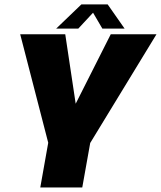

<svg xmlns="http://www.w3.org/2000/svg" viewBox="-20 -826 710 846"><path d="M157.5 0 192.5 -197 69 -675H267.5L313.5 -369L468 -675H669.5L377.5 -196L342.5 0ZM227.5 -700 338.5 -806.5H454.5L529 -700H431L390 -770L325 -700Z"/></svg>

Font: Anybody ExtraBold
Style: Italic
Weight: 800
Italic angle: -10°
Designer: Tyler Finck
Foundry: Etcetera Type Company
Version: Version 1.010; ttfautohint (v1.8.3) -l 8 -r 50 -G 200 -x 14 